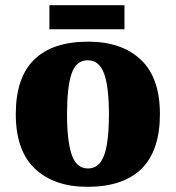

<svg xmlns="http://www.w3.org/2000/svg" viewBox="-20 -712 680 742"><path d="M318 10Q189 10 115 -60Q41 -130 41 -271Q41 -412 112 -481.5Q183 -551 321 -551Q450 -551 524 -481.5Q598 -412 598 -271Q598 -130 527 -60Q456 10 318 10ZM320 -61Q350 -61 368 -85Q386 -109 393.5 -156Q401 -203 401 -271Q401 -375 382.5 -427Q364 -479 319 -479Q274 -479 256.5 -427Q239 -375 239 -271Q239 -168 257 -114.5Q275 -61 320 -61ZM171 -599V-692H461V-599Z"/></svg>

Font: Noto Serif Armenian Black
Style: Regular
Weight: 900
Version: Version 2.007